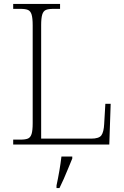

<svg xmlns="http://www.w3.org/2000/svg" viewBox="-20 -734 631 975"><path d="M47 0V-25H84Q109 -25 122 -30.5Q135 -36 140.5 -54Q146 -72 146 -109V-605Q146 -642 140.5 -660Q135 -678 122 -683.5Q109 -689 84 -689H47V-714H285V-689H251Q226 -689 213 -683.5Q200 -678 194.5 -660Q189 -642 189 -606V-30H443Q483 -30 495 -47Q507 -64 509 -104L515 -207H542L535 0ZM267 208Q275 171 281.5 133Q288 95 292 61H347V71Q338 92 327 119.5Q316 147 304 174Q292 201 282 221H267Z"/></svg>

Font: Noto Serif ExtraLight
Style: Regular
Weight: 200
Designer: Monotype Design Team
Foundry: Monotype Imaging Inc.
Version: Version 2.015; ttfautohint (v1.8.4.7-5d5b)